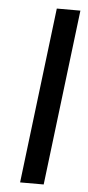

<svg xmlns="http://www.w3.org/2000/svg" viewBox="-52 -731 351 762"><g transform="rotate(5 124.0 -350.0)"><path d="M143 -700H237L152 0H58Z"/></g></svg>

Font: Haskoy Medium
Style: Italic
Weight: 500
Designer: Ertekin Erdin
Foundry: Ertekin Erdin
Version: Version 2.000; ttfautohint (v1.8.4.7-5d5b)